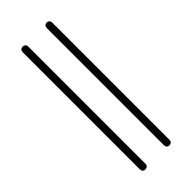

<svg xmlns="http://www.w3.org/2000/svg" viewBox="-319 -864 1138 1138"><g transform="rotate(-45 250.0 -295.5)"><path d="M328.1 197.3V-787.1Q328.1 -796.9 334.5 -803.2Q340.8 -809.6 351.1 -809.6Q361.3 -809.6 367.7 -803.2Q374 -796.9 374 -787.1V197.3Q374 207 367.7 213.4Q361.3 219.7 351.1 219.7Q340.8 219.7 334.5 213.4Q328.1 207 328.1 197.3ZM126 197.3V-787.1Q126 -796.9 132.3 -803.2Q138.7 -809.6 148.9 -809.6Q159.2 -809.6 166 -803.2Q172.9 -796.9 172.9 -787.1V197.3Q172.9 207 166 213.4Q159.2 219.7 148.9 219.7Q138.7 219.7 132.3 213.4Q126 207 126 197.3Z"/></g></svg>

Font: Rounded-L Mgen+ 1m light
Style: Regular
Weight: 200
Designer: [Source Han Sans]
Ryoko NISHIZUKA  (kana & ideographs); Paul D. Hunt (Latin, Greek & Cyrillic); Wenlong ZHANG  (bopomofo
Version: Version 1.059.20150602